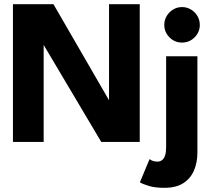

<svg xmlns="http://www.w3.org/2000/svg" viewBox="-20 -680 1029 920"><path d="M153.6 -524.7 189.2 -522.9V0H42V-660H236.1L538 -138.1L502.5 -136V-660H649.6V0H465.1ZM767.6 220Q722.9 220 694 211.2Q665 202.5 650.3 193.6L696.7 82.4Q704.7 88.4 713.6 91.4Q722.6 94.4 734.3 94.4Q748.1 94.4 757.4 86.5Q766.8 78.6 771.4 63.6Q776 48.6 776 26.9V-410.5H925.9V50.5Q925.9 98.4 909.5 136.9Q893.1 175.4 858.3 197.7Q823.5 220 767.6 220ZM852 -476Q816.9 -476 792.1 -501Q767.2 -526.1 767.2 -560.6Q767.2 -583.9 778.7 -603.2Q790.1 -622.5 809.4 -634.3Q828.7 -646.1 852 -646.1Q875.4 -646.1 894.8 -634.5Q914.2 -622.9 925.8 -603.6Q937.4 -584.3 937.4 -560.6Q937.4 -526.1 912.4 -501Q887.4 -476 852 -476Z"/></svg>

Font: League Spartan Extralight
Style: Regular
Weight: 200
Foundry: The League of Moveable Type
Version: Version 2.300; ttfautohint (v1.8.3)